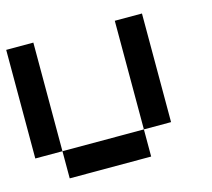

<svg xmlns="http://www.w3.org/2000/svg" viewBox="-85 -657 837 759"><g transform="rotate(-15 333.5 -278.0)"><path d="M111.1 -111.1H0V-555.6H111.1ZM555.6 -111.1H444.4V-555.6H555.6ZM444.4 0H111.1V-111.1H444.4Z"/></g></svg>

Font: Pixeloid Mono
Style: Regular
Weight: 400
Monospace: yes
Designer: GGBotNet
Foundry: GGBotNet
Version: 0.5